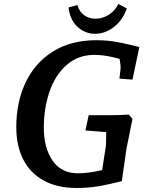

<svg xmlns="http://www.w3.org/2000/svg" viewBox="-20 -920 735 955"><path d="M61 -287Q61 -412 107.5 -510Q154 -608 243.5 -664Q333 -720 459 -720Q515 -720 562.5 -711Q610 -702 673 -686L639 -524L574 -529L580 -581Q581 -590 575 -627Q507 -647 449 -647Q368 -647 311 -596.5Q254 -546 226 -463.5Q198 -381 198 -285Q198 -184 241.5 -121Q285 -58 368 -58Q420 -58 488 -74L507 -196Q508 -204 508 -263L405 -271L421 -347H529Q571 -347 620 -350L639 -329L634 -304Q611 -193 609 -180L586 -19Q520 -2 469 6.5Q418 15 360 15Q264 15 196.5 -22.5Q129 -60 95 -128Q61 -196 61 -287ZM453 -752Q403 -752 365.5 -786.5Q328 -821 321 -883L365 -895Q374 -862 398.5 -844.5Q423 -827 455 -827Q489 -827 520 -846Q551 -865 569 -900L611 -878Q589 -818 545.5 -785Q502 -752 453 -752Z"/></svg>

Font: Andada Pro
Style: Bold Italic
Weight: 700
Italic angle: -7°
Designer: Carolina Giovagnoli
Foundry: Huerta Tipografica
Version: Version 3.005; ttfautohint (v1.8.4)